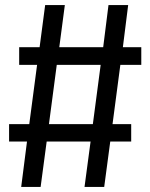

<svg xmlns="http://www.w3.org/2000/svg" viewBox="-20 -741 596 761"><path d="M540 -484V-554H467L488 -721H410L389 -554H215L237 -721H159L137 -554H56V-484H127L96 -249H16V-180H87L64 0H141L165 -180H339L315 0H393L417 -180H500V-249H426L457 -484ZM348 -249H174L205 -484H379Z"/></svg>

Font: Glow Sans SC Normal Book
Style: Regular
Weight: 500
Designer: Ryoko NISHIZUKA (kana, bopomofo & ideographs); Paul D. Hunt (Latin, Greek & Cyrillic); Sandoll Communications, Soo-young
Version: Version 0.93